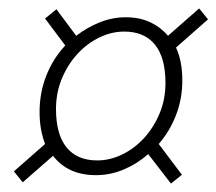

<svg xmlns="http://www.w3.org/2000/svg" viewBox="-20 -560 514 456"><path d="M34 -127 13 -153 87 -218Q81 -234 77.5 -252.5Q74 -271 74 -294Q74 -340 90 -380.5Q106 -421 135 -452L87 -516L114 -538L161 -475Q187 -495 217 -507Q247 -519 279 -519Q311 -519 336 -507.5Q361 -496 379 -475L453 -540L474 -514L398 -447Q413 -415 413 -369Q413 -325 398 -286.5Q383 -248 357 -218L412 -145L386 -124L332 -194Q306 -171 274 -157.5Q242 -144 208 -144Q141 -144 106 -190ZM211 -179Q241 -179 270 -193Q299 -207 322 -232Q345 -257 359 -290.5Q373 -324 373 -363Q373 -423 348 -454Q323 -485 275 -485Q245 -485 216 -471Q187 -457 164 -432Q141 -407 127 -373.5Q113 -340 113 -301Q113 -241 138 -210Q163 -179 211 -179Z"/></svg>

Font: TypoPRO Source Sans Pro
Style: Italic
Weight: 300
Italic angle: -11°
Designer: Paul D. Hunt
Foundry: Adobe Systems Incorporated
Version: Version 1.075;PS 2.000;hotconv 1.0.86;makeotf.lib2.5.63406